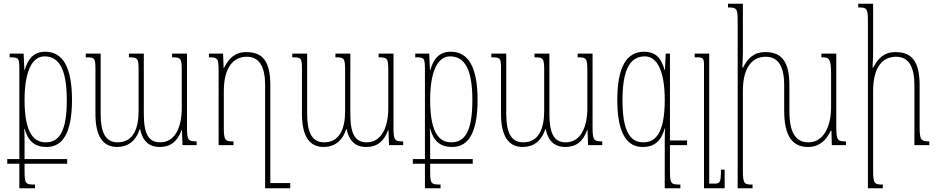

<svg xmlns="http://www.w3.org/2000/svg" viewBox="-20 -780 5041 1032"><path d="M19 100H84V232H168V212C116 212 112 208 112 134V100H341V75H112V31C112 -29 112 -70 110 -88H112C131 -22 165 10 231 10C317 10 367 -66 367 -243C367 -418 318 -502 223 -502C165 -502 131 -468 113 -404H111L107 -492H32V-472C84 -472 84 -468 84 -394V75H19ZM227 -15C169 -15 112 -52 112 -243C112 -382 146 -477 219 -477C303 -477 339 -398 339 -242C339 -85 304 -15 227 -15Z M905 -492V-472C954 -472 957 -466 957 -394V-199C957 -102 924 -15 841 -15C779 -15 753 -60 753 -168V-492H673V-472C722 -472 725 -466 725 -396V-184C725 -92 698 -15 612 -15C546 -15 521 -70 521 -168V-492H441V-472C491 -472 493 -469 493 -401V-168C493 -48 533 10 610 10C665 10 710 -20 731 -86H733C746 -23 780 10 839 10C896 10 934 -19 956 -81H958L961 0H1037V-20C990 -20 985 -27 985 -100V-492Z M1304 -500C1241 -500 1209 -464 1184 -415H1182L1179 -492H1103V-472C1150 -472 1155 -467 1155 -397V0H1235V-20C1191 -20 1183 -23 1183 -96V-289C1183 -423 1238 -475 1306 -475C1378 -475 1405 -415 1405 -322V232H1540V204H1433V-321C1433 -447 1395 -500 1304 -500Z M2015 -492V-472C2064 -472 2067 -466 2067 -394V-199C2067 -102 2034 -15 1951 -15C1889 -15 1863 -60 1863 -168V-492H1783V-472C1832 -472 1835 -466 1835 -396V-184C1835 -92 1808 -15 1722 -15C1656 -15 1631 -70 1631 -168V-492H1551V-472C1601 -472 1603 -469 1603 -401V-168C1603 -48 1643 10 1720 10C1775 10 1820 -20 1841 -86H1843C1856 -23 1890 10 1949 10C2006 10 2044 -19 2066 -81H2068L2071 0H2147V-20C2100 -20 2095 -27 2095 -100V-492Z M2199 100H2264V232H2348V212C2296 212 2292 208 2292 134V100H2521V75H2292V31C2292 -29 2292 -70 2290 -88H2292C2311 -22 2345 10 2411 10C2497 10 2547 -66 2547 -243C2547 -418 2498 -502 2403 -502C2345 -502 2311 -468 2293 -404H2291L2287 -492H2212V-472C2264 -472 2264 -468 2264 -394V75H2199ZM2407 -15C2349 -15 2292 -52 2292 -243C2292 -382 2326 -477 2399 -477C2483 -477 2519 -398 2519 -242C2519 -85 2484 -15 2407 -15Z M3085 -492V-472C3134 -472 3137 -466 3137 -394V-199C3137 -102 3104 -15 3021 -15C2959 -15 2933 -60 2933 -168V-492H2853V-472C2902 -472 2905 -466 2905 -396V-184C2905 -92 2878 -15 2792 -15C2726 -15 2701 -70 2701 -168V-492H2621V-472C2671 -472 2673 -469 2673 -401V-168C2673 -48 2713 10 2790 10C2845 10 2890 -20 2911 -86H2913C2926 -23 2960 10 3019 10C3076 10 3114 -19 3136 -81H3138L3141 0H3217V-20C3170 -20 3165 -27 3165 -100V-492Z M3558 -492 3554 -404H3552C3534 -472 3500 -502 3442 -502C3347 -502 3298 -418 3298 -243C3298 -66 3348 10 3434 10C3500 10 3534 -24 3553 -90H3555C3553 -72 3553 -29 3553 31V232H3637V212C3585 212 3581 208 3581 134V0H3673V-25H3581V-492ZM3438 -15C3361 -15 3326 -85 3326 -242C3326 -398 3362 -477 3446 -477C3519 -477 3553 -382 3553 -243C3553 -52 3496 -15 3438 -15Z M3875 132H3855C3855 204 3851 207 3813 207H3792V-492H3714V-472H3722C3760 -472 3764 -467 3764 -428V232H3875Z M4475 -101V-492H4395V-472C4436 -472 4447 -468 4447 -382V-203C4447 -104 4409 -15 4325 -15C4255 -15 4223 -70 4223 -183V-321C4223 -444 4185 -500 4094 -500C4031 -500 3999 -466 3974 -417H3970C3971 -444 3973 -470 3973 -497V-760H3893V-740C3940 -740 3945 -735 3945 -665V232H4025V212C3981 212 3973 209 3973 136V-291C3973 -425 4028 -475 4096 -475C4168 -475 4195 -415 4195 -322V-184C4195 -44 4243 10 4323 10C4384 10 4421 -26 4445 -77H4449L4451 0H4527V-20C4482 -20 4475 -25 4475 -101Z M4975 -20C4932 -20 4923 -26 4923 -96V-321C4923 -444 4885 -500 4794 -500C4731 -500 4699 -466 4674 -417H4670C4671 -444 4673 -470 4673 -497V-760H4593V-740C4640 -740 4645 -735 4645 -665V232H4725V212C4681 212 4673 209 4673 136V-291C4673 -425 4728 -475 4796 -475C4868 -475 4895 -415 4895 -322V0H4975Z"/></svg>

Font: Noto Serif Armenian ExtraCondensed Thin
Style: Regular
Weight: 100
Width: 2
Designer: Monotype Design Team
Foundry: Monotype Imaging Inc.
Version: Version 2.008